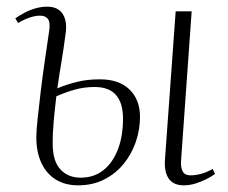

<svg xmlns="http://www.w3.org/2000/svg" viewBox="-20 -542 684 576"><path d="M214 14Q176 14 148 -3Q120 -20 104.5 -52.5Q89 -85 89 -130Q89 -150 93 -187.5Q97 -225 102.5 -270.5Q108 -316 115 -363.5Q122 -411 128 -453Q131 -476 123.5 -485.5Q116 -495 100 -495Q87 -495 71 -490Q55 -485 34 -473L26 -487Q39 -496 54 -504Q69 -512 86.5 -517Q104 -522 122 -522Q143 -522 156.5 -512.5Q170 -503 175.5 -483.5Q181 -464 176 -435Q171 -396 164.5 -357.5Q158 -319 152 -277Q181 -289 211.5 -296.5Q242 -304 280 -304Q337 -304 368.5 -273.5Q400 -243 400 -191Q400 -153 387.5 -116.5Q375 -80 351 -50.5Q327 -21 292.5 -3.5Q258 14 214 14ZM222 -9Q261 -9 289 -30.5Q317 -52 333 -92Q349 -132 349 -186Q349 -233 328 -257Q307 -281 264 -281Q232 -281 204 -273Q176 -265 149 -253Q147 -235 145 -217.5Q143 -200 141.5 -183Q140 -166 139 -148Q138 -130 138 -112Q138 -59 161 -34Q184 -9 222 -9ZM531 14Q500 14 486 -6.5Q472 -27 475 -65L507 -508H555L523 -58Q522 -38 528.5 -27Q535 -16 551 -16Q567 -16 583.5 -20.5Q600 -25 618 -35L625 -20Q614 -12 599 -4.5Q584 3 566.5 8.5Q549 14 531 14Z"/></svg>

Font: Literata 60pt ExtraLight
Style: Italic
Weight: 250
Italic angle: -2°
Designer: Latin by Veronika Burian and Jose Scaglione. Greek by Irene Vlachou. Cyrillic by Vera Evstafieva
Foundry: TypeTogether
Version: Version 3.103;gftools[0.9.29]